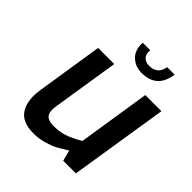

<svg xmlns="http://www.w3.org/2000/svg" viewBox="-197 -838 976 976"><g transform="rotate(45 290.5 -350.5)"><path d="M268 -710H322Q318 -682 332.5 -666Q347 -650 372 -650Q434 -649 443 -710H497Q482 -597 372 -597Q325 -597 294.5 -627.5Q264 -658 268 -710ZM70 -172 126 -531H242L185 -170Q178 -125 193.5 -107.5Q209 -90 243 -90Q289 -90 322 -101Q355 -112 404 -140L465 -531H581L497 0H406L391 -58Q352 -34 331.5 -23Q311 -12 275 -1.5Q239 9 201 9Q118 9 87.5 -40.5Q57 -90 70 -172Z"/></g></svg>

Font: Exo
Style: Demi Bold Italic
Weight: 600
Designer: Natanael Gama
Version: Version 1